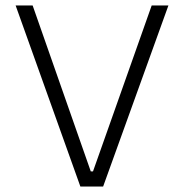

<svg xmlns="http://www.w3.org/2000/svg" viewBox="-20 -680 672 700"><path d="M273 0 37 -660H99L311 -55H319L533 -660H594L356 0Z"/></svg>

Font: Bricolage Grotesque 96pt ExtraBold ExtraLight
Style: Regular
Weight: 250
Version: Version 1.001;gftools[0.9.33.dev8+g029e19f]